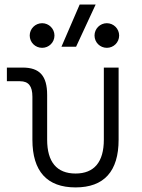

<svg xmlns="http://www.w3.org/2000/svg" viewBox="-20 -815 626 845"><path d="M312.5 9.8C438 9.8 502 -61 502 -200.2V-517.6H437V-200.2C437 -102.1 394.5 -51.3 312.5 -51.3C230 -51.3 187.5 -102.1 187.5 -200.2V-397C187.5 -481 154.8 -517.6 79.6 -517.6H10.3V-457.5H67.9C105.5 -457.5 122.6 -436.5 122.6 -389.2V-200.2C122.6 -61 187 9.8 312.5 9.8ZM250.5 -609.4H314.9L400.9 -794.9H330.6ZM165.5 -604.5C195.3 -604.5 219.7 -628.4 219.7 -658.7C219.7 -688.5 195.3 -712.9 165.5 -712.9C135.3 -712.9 110.8 -688.5 110.8 -658.7C110.8 -628.4 135.3 -604.5 165.5 -604.5ZM450.2 -604.5C480 -604.5 504.4 -628.4 504.4 -658.7C504.4 -688.5 480 -712.9 450.2 -712.9C420.4 -712.9 396 -688.5 396 -658.7C396 -628.4 420.4 -604.5 450.2 -604.5Z"/></svg>

Font: Cascadia Code PL Light
Style: Regular
Weight: 300
Monospace: yes
Designer: Aaron Bell
Foundry: Saja Typeworks
Version: Version 2404.023